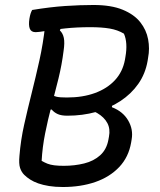

<svg xmlns="http://www.w3.org/2000/svg" viewBox="-20 -740 640 770"><path d="M232 10Q201 10 176.5 6Q152 2 133.5 -4.5Q115 -11 101 -20Q87 -29 77 -39Q66 -50 60.5 -66.5Q55 -83 58 -115Q63 -178 77 -240.5Q91 -303 107 -366.5Q123 -430 138 -497.5Q153 -565 161 -637L230 -640L220 -618Q232 -607 236 -588Q240 -569 235 -536Q228 -480 214.5 -425Q201 -370 186.5 -315Q172 -260 161 -205Q150 -150 147 -95Q159 -88 170.5 -83.5Q182 -79 198 -77Q214 -75 236 -75Q279 -75 317.5 -84.5Q356 -94 382 -117.5Q408 -141 415 -181L417 -192Q423 -223 410.5 -246.5Q398 -270 370 -286.5Q342 -303 301 -312H204V-328L429 -326V-310Q473 -293 494 -257Q515 -221 508 -181L506 -169Q496 -110 458 -70Q420 -30 362 -10Q304 10 232 10ZM109 -700Q182 -712 242 -716Q302 -720 355 -720Q426 -720 472 -701Q518 -682 542.5 -651Q567 -620 574 -582.5Q581 -545 574 -509L572 -496Q563 -444 534.5 -403.5Q506 -363 462.5 -334.5Q419 -306 365 -291Q311 -276 250 -276Q226 -276 211.5 -282.5Q197 -289 187 -301L163 -296L181 -362Q194 -355 207 -352Q220 -349 248 -349Q312 -349 361 -367Q410 -385 441 -418.5Q472 -452 481 -500L483 -512Q488 -540 486.5 -563.5Q485 -587 477 -605Q452 -620 420 -625.5Q388 -631 342 -631Q287 -631 241 -626Q195 -621 164.5 -616Q134 -611 123 -611Q105 -611 99.5 -625Q94 -639 98 -665Q100 -677 102.5 -685Q105 -693 109 -700Z"/></svg>

Font: Rec Mono Duotone
Style: Italic
Weight: 400
Italic angle: -10°
Monospace: yes
Version: Version 1.085; ttfautohint (v1.8.4.7-5d5b)